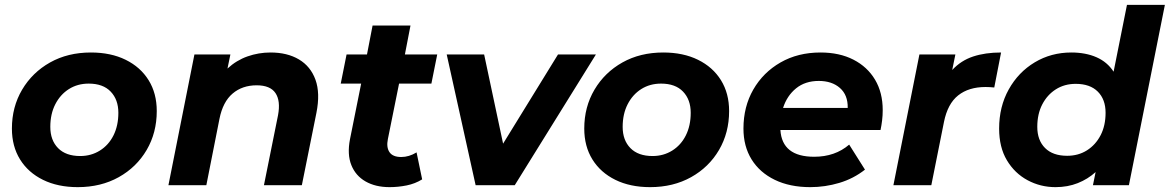

<svg xmlns="http://www.w3.org/2000/svg" viewBox="-20 -762 4813 790"><path d="M300 8Q218 8 157 -22Q96 -52 62.5 -106Q29 -160 29 -233Q29 -322 71 -393Q113 -464 186 -505Q259 -546 354 -546Q436 -546 497 -516Q558 -486 591.5 -432Q625 -378 625 -305Q625 -216 583.5 -145Q542 -74 468.5 -33Q395 8 300 8ZM310 -120Q355 -120 391 -142.5Q427 -165 447 -205Q467 -245 467 -298Q467 -352 435.5 -385Q404 -418 345 -418Q299 -418 263.5 -395.5Q228 -373 207.5 -333Q187 -293 187 -240Q187 -185 219 -152.5Q251 -120 310 -120Z M1093 -546Q1162 -546 1210 -517.5Q1258 -489 1278 -434Q1298 -379 1282 -298L1222 0H1066L1124 -288Q1135 -347 1113.5 -379Q1092 -411 1036 -411Q977 -411 937 -377Q897 -343 883 -273L829 0H673L780 -538H928L916 -480Q953 -514 998.5 -530Q1044 -546 1093 -546Z M1583 8Q1525 8 1484 -15.5Q1443 -39 1425.5 -83Q1408 -127 1420 -189L1466 -418H1382L1406 -538H1490L1513 -657H1669L1646 -538H1779L1755 -418H1622L1576 -190Q1569 -156 1582.5 -136Q1596 -116 1631 -116Q1663 -116 1694 -135L1717 -24Q1688 -6 1653 1Q1618 8 1583 8Z M1937 0 1818 -538H1972L2050 -171L2276 -538H2432L2098 0Z M2655 8Q2573 8 2512 -22Q2451 -52 2417.5 -106Q2384 -160 2384 -233Q2384 -322 2426 -393Q2468 -464 2541 -505Q2614 -546 2709 -546Q2791 -546 2852 -516Q2913 -486 2946.5 -432Q2980 -378 2980 -305Q2980 -216 2938.5 -145Q2897 -74 2823.5 -33Q2750 8 2655 8ZM2665 -120Q2710 -120 2746 -142.5Q2782 -165 2802 -205Q2822 -245 2822 -298Q2822 -352 2790.5 -385Q2759 -418 2700 -418Q2654 -418 2618.5 -395.5Q2583 -373 2562.5 -333Q2542 -293 2542 -240Q2542 -185 2574 -152.5Q2606 -120 2665 -120Z M3314 8Q3230 8 3168 -22Q3106 -52 3072.5 -106Q3039 -160 3039 -233Q3039 -323 3079.5 -393.5Q3120 -464 3191.5 -505Q3263 -546 3356 -546Q3434 -546 3491.5 -516.5Q3549 -487 3580.5 -434Q3612 -381 3612 -309Q3612 -287 3609.5 -266.5Q3607 -246 3603 -227H3191Q3198 -117 3330 -117Q3416 -117 3474 -167L3539 -64Q3492 -27 3433.5 -9.5Q3375 8 3314 8ZM3202 -318H3468Q3469 -371 3436 -400Q3403 -429 3349 -429Q3293 -429 3255.5 -398.5Q3218 -368 3202 -318Z M3656 0 3763 -538H3911L3898 -474Q3934 -513 3984 -529.5Q4034 -546 4099 -546L4071 -402Q4061 -403 4052.5 -403.5Q4044 -404 4035 -404Q3966 -404 3922.5 -369.5Q3879 -335 3864 -260L3812 0Z M4323 8Q4261 8 4208 -20.5Q4155 -49 4123 -102.5Q4091 -156 4091 -233Q4091 -323 4130.5 -394Q4170 -465 4237.5 -505.5Q4305 -546 4388 -546Q4447 -546 4491.5 -526.5Q4536 -507 4562 -467L4617 -742H4773L4625 0H4477L4488 -54Q4456 -25 4414.5 -8.5Q4373 8 4323 8ZM4371 -121Q4417 -121 4452.5 -143.5Q4488 -166 4508.5 -205.5Q4529 -245 4529 -298Q4529 -353 4497 -385Q4465 -417 4406 -417Q4360 -417 4324.5 -394.5Q4289 -372 4268.5 -332.5Q4248 -293 4248 -240Q4248 -185 4280 -153Q4312 -121 4371 -121Z"/></svg>

Font: Montserrat
Style: Bold Italic
Weight: 700
Italic angle: -11.3°
Designer: Julieta Ulanovsky
Foundry: Julieta Ulanovsky
Version: Version 9.000; ttfautohint (v1.8.4.7-5d5b)